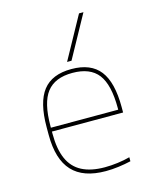

<svg xmlns="http://www.w3.org/2000/svg" viewBox="-119 -872 787 964"><g transform="rotate(-15 275.0 -390.0)"><path d="M311 10Q194 10 137 -51.5Q80 -113 80 -240V-280Q80 -409 127 -469.5Q174 -530 275 -530Q376 -530 423 -469.5Q470 -409 470 -280V-252H90V-272H460L450 -262V-280Q450 -402 408.5 -456Q367 -510 275 -510Q184 -510 142 -456Q100 -402 100 -280V-240Q100 -161 122.5 -110Q145 -59 192 -34.5Q239 -10 311 -10Q343 -10 378 -14.5Q413 -19 442 -27V-6Q412 1 377.5 5.5Q343 10 311 10ZM287 -570H264L385 -790H408Z"/></g></svg>

Font: M PLUS Code Latin SemiExpanded Thin
Style: Regular
Weight: 250
Width: 6
Designer: Coji Morishita
Foundry: UNDERFOREST DESIGN
Version: Version 1.002; ttfautohint (v1.8.3)